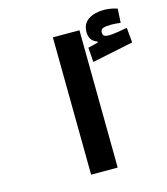

<svg xmlns="http://www.w3.org/2000/svg" viewBox="-113 -846 814 934"><g transform="rotate(-15 294.5 -379.0)"><path d="M230 0 223.1 -693.4H356.9L363.8 0ZM382.3 -526.9 377 -600.1 427.7 -612.3V-618.2Q387.7 -630.4 387.7 -675.8Q387.7 -717.8 418.5 -738Q449.2 -758.3 497.1 -758.3Q514.2 -758.3 533 -754.9Q551.8 -751.5 564 -746.6L560.1 -676.3Q533.7 -679.7 514.2 -679.7Q485.8 -679.7 472.4 -675Q459 -670.4 459 -654.8Q459 -641.1 466.6 -636.7Q474.1 -632.3 490.2 -632.3Q505.9 -632.3 533.2 -636.7Q560.5 -641.1 582.5 -645L589.4 -569.8Z"/></g></svg>

Font: Cascadia Mono
Style: Bold
Weight: 700
Monospace: yes
Designer: Aaron Bell
Foundry: Saja Typeworks
Version: Version 2404.023; ttfautohint (v1.8.4)